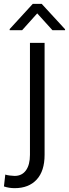

<svg xmlns="http://www.w3.org/2000/svg" viewBox="-67 -747 352 980"><path d="M85.9 -528.3H160.6V43.5Q160.6 126 120.1 169.7Q79.6 213.4 7.8 213.4Q-21 213.4 -46.9 204.6L-40 144Q-32.7 147 -16.8 148.9Q-1 150.9 7.8 150.9Q44.9 150.9 65.4 122.6Q85.9 94.2 85.9 43.5ZM146 -727.1 265.1 -597.7V-592.8H200.7L123 -678.7L45.9 -592.8H-17.6V-598.6L100.1 -727.1Z"/></svg>

Font: Vazirmatn UI Light
Style: Regular
Weight: 300
Designer: Saber Rastikerdar
Foundry: Saber Rastikerdar
Version: Version 33.003